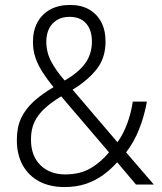

<svg xmlns="http://www.w3.org/2000/svg" viewBox="-20 -745 652 775"><path d="M263 -725Q307 -725 338.5 -707.5Q370 -690 388 -657Q406 -624 406 -577Q406 -511 370 -465.5Q334 -420 273 -383L454 -171Q477 -202 493 -245Q509 -288 516 -335H573Q563 -278 542 -224.5Q521 -171 489 -130L601 0H529L453 -90Q427 -61 396 -38.5Q365 -16 327 -3Q289 10 240 10Q181 10 138 -13Q95 -36 71.5 -78.5Q48 -121 48 -180Q48 -231 65 -267.5Q82 -304 115 -334.5Q148 -365 196 -393Q171 -424 152.5 -452.5Q134 -481 123.5 -511Q113 -541 113 -576Q113 -622 131.5 -655.5Q150 -689 183.5 -707Q217 -725 263 -725ZM227 -356Q187 -332 160 -307Q133 -282 119 -252.5Q105 -223 105 -182Q105 -116 143 -78.5Q181 -41 243 -41Q303 -41 345 -65.5Q387 -90 420 -130ZM261 -677Q218 -677 192.5 -650Q167 -623 167 -576Q167 -534 186.5 -497Q206 -460 241 -420Q297 -452 324 -489.5Q351 -527 351 -577Q351 -624 327.5 -650.5Q304 -677 261 -677Z"/></svg>

Font: Noto Sans Hebrew SemiCondensed Light
Style: Regular
Weight: 300
Width: 4
Designer: Monotype Design Team
Foundry: Monotype Imaging Inc.
Version: Version 2.003